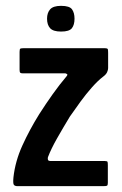

<svg xmlns="http://www.w3.org/2000/svg" viewBox="-20 -637 417 657"><path d="M26 -30Q32 -85 56.5 -139Q81 -193 114 -246Q137 -282 160.5 -315Q184 -348 207 -375Q210 -378 210.5 -381Q211 -384 204 -386H58Q52 -386 49.5 -388Q47 -390 47 -398V-459Q47 -469 49.5 -470.5Q52 -472 60 -472H338Q348 -472 349 -468.5Q350 -465 350 -456V-404Q350 -398 346.5 -390Q343 -382 332 -374Q315 -361 295 -338.5Q275 -316 256 -290Q237 -264 219 -238Q196 -200 175.5 -164Q155 -128 144 -99Q143 -95 144 -90.5Q145 -86 154 -86H339Q347 -86 348 -83Q349 -80 349 -72V-11Q349 -3 346 -1.5Q343 0 333 0H40Q31 0 27.5 -4.5Q24 -9 26 -30ZM235 -573Q235 -552 226 -540.5Q217 -529 189 -529Q162 -529 151.5 -540.5Q141 -552 141 -573Q141 -593 151.5 -605Q162 -617 189 -617Q218 -617 226.5 -605Q235 -593 235 -573Z"/></svg>

Font: Glory Thin SemiBold
Style: Regular
Weight: 600
Version: Version 1.011